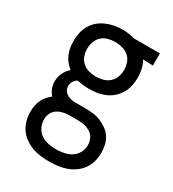

<svg xmlns="http://www.w3.org/2000/svg" viewBox="-182 -632 864 957"><g transform="rotate(30 250.0 -153.5)"><path d="M250 223Q225 223 200 220Q175 217 151.5 208Q128 199 107.5 184.5Q87 170 73 149Q59 128 52.5 103.5Q46 79 46 54Q46 37 49 20Q52 3 59.5 -13Q67 -29 78 -42Q89 -55 103 -65Q90 -79 82.5 -98Q75 -117 75 -137Q75 -162 86 -185.5Q97 -209 116 -225Q101 -237 89 -252Q77 -267 69.5 -284.5Q62 -302 59 -321Q56 -340 56 -359Q56 -383 61 -406.5Q66 -430 78 -450.5Q90 -471 108 -486.5Q126 -502 148 -511.5Q170 -521 193.5 -525.5Q217 -530 240 -530Q256 -530 271 -528Q286 -526 300 -523L309 -520H460V-450L402 -452Q415 -431 420 -407Q425 -383 425 -359Q425 -336 420 -312.5Q415 -289 403 -268.5Q391 -248 373 -232Q355 -216 333 -206.5Q311 -197 287.5 -193.5Q264 -190 240 -190Q223 -190 206.5 -192Q190 -194 173 -198Q161 -191 153 -178.5Q145 -166 145 -151Q145 -139 150.5 -128.5Q156 -118 166 -111Q176 -104 187.5 -101Q199 -98 211 -97Q212 -97 213 -97Q214 -97 215 -97Q218 -97 220.5 -97Q223 -97 226 -97H274Q297 -97 319 -94.5Q341 -92 362 -83.5Q383 -75 401.5 -62Q420 -49 432.5 -30Q445 -11 450 11Q455 33 455 56Q455 81 448.5 105.5Q442 130 427.5 150.5Q413 171 392.5 185.5Q372 200 348.5 208.5Q325 217 300 220Q275 223 250 223ZM240 -260Q261 -260 281.5 -265.5Q302 -271 317.5 -285Q333 -299 340 -319Q347 -339 347 -359Q347 -378 341 -397Q335 -416 321.5 -429.5Q308 -443 289.5 -449.5Q271 -456 251 -458H240Q240 -458 239.5 -458Q239 -458 239 -458Q219 -458 198.5 -452.5Q178 -447 163 -433Q148 -419 141 -399.5Q134 -380 134 -359Q134 -339 141 -319Q148 -299 163.5 -285Q179 -271 199.5 -265.5Q220 -260 240 -260ZM250 153Q273 153 295.5 148.5Q318 144 337 132Q356 120 367 99.5Q378 79 378 56Q378 37 370 19.5Q362 2 346 -8.5Q330 -19 311.5 -23Q293 -27 274 -27H226Q223 -27 220 -27Q217 -27 215 -27Q198 -26 181 -21Q164 -16 150.5 -5.5Q137 5 130.5 21Q124 37 124 54Q124 77 134.5 98Q145 119 163.5 131.5Q182 144 204.5 148.5Q227 153 250 153Z"/></g></svg>

Font: Zed Mono
Style: Regular
Weight: 400
Monospace: yes
Designer: Belleve Invis
Foundry: Belleve Invis
Version: Version 1.0.0; ttfautohint (v1.8.4)